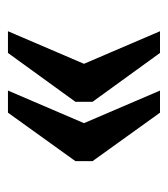

<svg xmlns="http://www.w3.org/2000/svg" viewBox="11 -518 432 495"><g transform="rotate(-90 227.5 -270.0)"><path d="M339 -74 213 -248V-292L339 -466H395L311 -270L395 -74ZM185 -74 60 -248V-292L185 -466H242L158 -270L242 -74Z"/></g></svg>

Font: Noto Serif Tamil ExtraCondensed
Style: Bold
Weight: 700
Width: 2
Designer: Indian Type Foundry, Tom Grace, and the Monotype Design Team
Foundry: Monotype Imaging Inc.
Version: Version 2.004; ttfautohint (v1.8.4.7-5d5b)